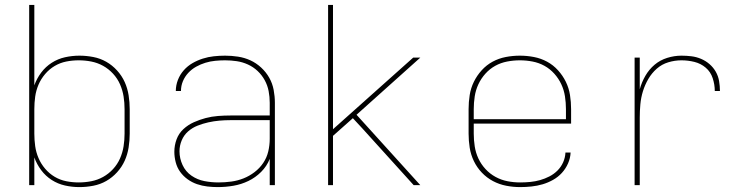

<svg xmlns="http://www.w3.org/2000/svg" viewBox="-20 -755 3040 783"><path d="M304 8Q274 8 245 1.5Q216 -5 191 -21Q166 -37 148 -61Q130 -85 120 -113V0H99V-735H120V-407Q130 -435 148 -459Q166 -483 191 -499Q216 -515 245 -521.5Q274 -528 304 -528Q332 -528 360.5 -522.5Q389 -517 413.5 -503Q438 -489 457.5 -467.5Q477 -446 488.5 -420.5Q500 -395 504.5 -366.5Q509 -338 509 -310V-210Q509 -182 504.5 -153.5Q500 -125 488.5 -99.5Q477 -74 457.5 -52.5Q438 -31 413.5 -17Q389 -3 360.5 2.5Q332 8 304 8ZM301 -11Q327 -11 352.5 -16Q378 -21 400.5 -33.5Q423 -46 441 -65.5Q459 -85 469.5 -109Q480 -133 484 -158.5Q488 -184 488 -210V-310Q488 -336 484 -361.5Q480 -387 469.5 -411Q459 -435 441 -454.5Q423 -474 400.5 -486.5Q378 -499 352.5 -504Q327 -509 301 -509Q275 -509 250 -504Q225 -499 203 -486Q181 -473 164 -453Q147 -433 137 -409.5Q127 -386 123.5 -361Q120 -336 120 -310V-210Q120 -184 123.5 -159Q127 -134 137 -110.5Q147 -87 164 -67Q181 -47 203 -34Q225 -21 250 -16Q275 -11 301 -11Z M868 8Q847 8 825.5 5.5Q804 3 783.5 -4Q763 -11 745 -24Q727 -37 714.5 -54.5Q702 -72 696.5 -93.5Q691 -115 691 -136Q691 -162 700 -186.5Q709 -211 728 -228.5Q747 -246 770.5 -256.5Q794 -267 818.5 -273.5Q843 -280 869 -282Q895 -284 920 -284H1080V-336Q1080 -360 1075.5 -383.5Q1071 -407 1059.5 -428Q1048 -449 1030.5 -465.5Q1013 -482 991 -492Q969 -502 945.5 -505.5Q922 -509 898 -509Q878 -509 857.5 -507Q837 -505 817.5 -499Q798 -493 780 -483Q762 -473 748 -458Q734 -443 726 -424Q718 -405 718 -384H697Q697 -407 705.5 -429Q714 -451 729.5 -468.5Q745 -486 765 -497.5Q785 -509 807 -516Q829 -523 852 -525.5Q875 -528 898 -528Q924 -528 950.5 -524Q977 -520 1001 -509Q1025 -498 1045 -479.5Q1065 -461 1078 -438Q1091 -415 1096 -388.5Q1101 -362 1101 -336V0H1080V-107Q1068 -77 1045 -54Q1022 -31 993 -17Q964 -3 932 2.5Q900 8 868 8ZM871 -11Q897 -11 923 -14.5Q949 -18 973 -27.5Q997 -37 1018 -53Q1039 -69 1053.5 -90.5Q1068 -112 1074 -137.5Q1080 -163 1080 -189V-265H920Q897 -265 874.5 -263Q852 -261 829.5 -256Q807 -251 785.5 -242.5Q764 -234 747 -219Q730 -204 721 -182.5Q712 -161 712 -138Q712 -109 724.5 -82Q737 -55 761 -38.5Q785 -22 813.5 -16.5Q842 -11 871 -11Z M1318 0V-735H1338V-228L1665 -520H1694L1434 -287L1694 0H1667L1458 -231L1419 -273L1338 -201V0Z M2101 8Q2073 8 2044.5 2.5Q2016 -3 1990.5 -16.5Q1965 -30 1945 -51Q1925 -72 1912.5 -98Q1900 -124 1895.5 -152.5Q1891 -181 1891 -210V-310Q1891 -339 1895.5 -367.5Q1900 -396 1912.5 -421.5Q1925 -447 1944.5 -468.5Q1964 -490 1989 -503.5Q2014 -517 2042.5 -522.5Q2071 -528 2100 -528Q2129 -528 2157.5 -522.5Q2186 -517 2211 -503.5Q2236 -490 2255.5 -468.5Q2275 -447 2287.5 -421.5Q2300 -396 2304.5 -367.5Q2309 -339 2309 -310V-251H1912V-210Q1912 -184 1916 -158Q1920 -132 1931 -108.5Q1942 -85 1960 -65.5Q1978 -46 2001 -33.5Q2024 -21 2049.5 -16Q2075 -11 2101 -11Q2122 -11 2142.5 -13Q2163 -15 2182.5 -20.5Q2202 -26 2220.5 -35.5Q2239 -45 2253.5 -59.5Q2268 -74 2276.5 -93Q2285 -112 2286 -133H2307Q2306 -110 2296.5 -88.5Q2287 -67 2271.5 -50Q2256 -33 2235.5 -21.5Q2215 -10 2193 -3.5Q2171 3 2147.5 5.5Q2124 8 2101 8ZM1912 -269H2288V-310Q2288 -336 2284 -362Q2280 -388 2269 -411.5Q2258 -435 2240.5 -454.5Q2223 -474 2200.5 -486.5Q2178 -499 2152 -504Q2126 -509 2100 -509Q2074 -509 2048 -504Q2022 -499 1999.5 -486.5Q1977 -474 1959.5 -454.5Q1942 -435 1931 -411.5Q1920 -388 1916 -362Q1912 -336 1912 -310Z M2568 0V-520H2589V-391Q2597 -420 2612 -446Q2627 -472 2649.5 -491Q2672 -510 2701 -519Q2730 -528 2759 -528Q2780 -528 2800 -525.5Q2820 -523 2839 -515Q2858 -507 2873.5 -493.5Q2889 -480 2899 -462.5Q2909 -445 2912.5 -424.5Q2916 -404 2916 -384H2895Q2895 -410 2886.5 -436Q2878 -462 2858 -479Q2838 -496 2812 -502.5Q2786 -509 2759 -509Q2732 -509 2705.5 -501Q2679 -493 2658.5 -475Q2638 -457 2624 -433Q2610 -409 2602 -383Q2594 -357 2591.5 -330Q2589 -303 2589 -276V0Z"/></svg>

Font: Iosevka SS04 Thin Extended
Style: Regular
Weight: 100
Width: 7
Monospace: yes
Designer: Belleve Invis
Foundry: Belleve Invis
Version: Version 19.0.0; ttfautohint (v1.8.4)